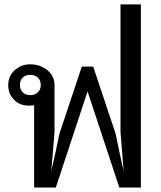

<svg xmlns="http://www.w3.org/2000/svg" viewBox="-20 -845 725 865"><path d="M399.9 -544.9 499.5 -246.6Q502 -240.2 510 -198.7Q518.1 -157.2 537.1 -74.2Q530.8 -157.7 526.9 -200.2Q522.9 -242.7 522.9 -250.5V-825.2H614.7V0H517.6L374.5 -433.1L231.4 0H133.8V-371.1Q131.3 -370.1 123.8 -369.6Q116.2 -369.1 109.9 -369.1Q68.8 -369.1 43 -395.8Q17.1 -422.4 17.1 -461.9Q17.1 -502.9 46.6 -529.1Q76.2 -555.2 116.2 -555.2Q160.6 -555.2 193.1 -529.1Q225.6 -502.9 225.6 -461.9V-250.5Q225.6 -242.7 221.7 -200.2Q217.8 -157.7 210.9 -74.2Q230.5 -157.7 238.5 -198.2Q246.6 -238.8 249 -246.6L348.6 -544.9ZM69.8 -461.9Q69.8 -441.4 82.5 -429Q95.2 -416.5 117.2 -416.5Q137.2 -416.5 150.4 -429Q163.6 -441.4 163.6 -461.9Q163.6 -483.4 150.4 -495.6Q137.2 -507.8 117.2 -507.8Q95.2 -507.8 82.5 -495.6Q69.8 -483.4 69.8 -461.9Z"/></svg>

Font: Roboto Web
Style: Regular
Weight: 400
Designer: Google
Version: Version 1.200310; 2013